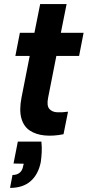

<svg xmlns="http://www.w3.org/2000/svg" viewBox="-20 -660 428 937"><path d="M182 31Q185 60 183.5 85Q182 110 179 131Q167 191 129.5 224Q92 257 29 257L41 194Q63 194 76.5 182.5Q90 171 93 150L96 139L46 138L67 31ZM148 -500 176 -640H305L277 -500H388L366 -387H255L215 -184Q207 -145 220.5 -129Q234 -113 259.5 -112Q285 -111 312 -115L290 -5Q241 5 198.5 1Q156 -3 126 -22.5Q96 -42 84.5 -82Q73 -122 85 -184L125 -387H55L77 -500Z"/></svg>

Font: Albert Sans
Style: Bold Italic
Weight: 700
Italic angle: -11.25°
Designer: Andreas Rasmussen
Foundry: a.Foundry
Version: Version 1.025